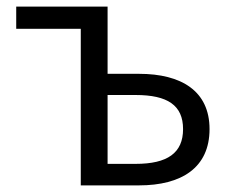

<svg xmlns="http://www.w3.org/2000/svg" viewBox="-20 -560 700 580"><path d="M224 0H400C528 0 613 -53 613 -170C613 -285 528 -337 400 -337H305V-540H29V-473H224ZM305 -65V-273H390C486 -273 533 -242 533 -170C533 -98 486 -65 390 -65Z"/></svg>

Font: Genne Gothic Normal
Style: Regular
Weight: 350
Designer: Ryoko NISHIZUKA (kana & ideographs); Paul D. Hunt (Latin, Greek & Cyrillic); Wenlong ZHANG (bopomofo); Sandoll Communica
Foundry: Adobe Systems Incorporated
Version: Version 1.004;PS 1.004;hotconv 16.6.51;makeotf.lib2.5.65220